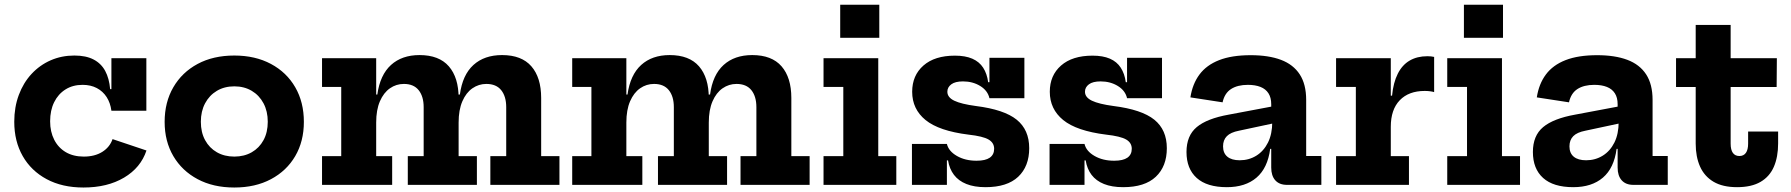

<svg xmlns="http://www.w3.org/2000/svg" viewBox="-20 -804 7787 835"><path d="M343 11.5Q250.5 11.5 183 -24.8Q115.5 -61 78.8 -125.2Q42 -189.5 42 -274.5Q42 -338 61.8 -391Q81.5 -444 117.2 -482.5Q153 -521 200.5 -541.8Q248 -562.5 303.5 -562.5Q354 -562.5 387 -545.2Q420 -528 437.5 -495.5Q455 -463 459 -416.5H491.5L464.5 -322.5Q460 -356.5 443.8 -381.8Q427.5 -407 401 -421Q374.5 -435 339 -435Q296.5 -435 264.8 -415Q233 -395 215.5 -359.5Q198 -324 198 -276.5Q198 -231 215.8 -196.2Q233.5 -161.5 266.2 -142.2Q299 -123 344.5 -123Q392 -123 424.8 -143.5Q457.5 -164 469.5 -199L617 -149.5Q592 -74.5 519.5 -31.5Q447 11.5 343 11.5ZM464.5 -322.5V-551H616.5V-322.5Z M999 11.5Q907.5 11.5 839.5 -24.8Q771.5 -61 733.8 -125.2Q696 -189.5 696 -274Q696 -359.5 733.8 -424.5Q771.5 -489.5 839.5 -526Q907.5 -562.5 999 -562.5Q1090 -562.5 1158.2 -526Q1226.5 -489.5 1264 -424.5Q1301.5 -359.5 1301.5 -274Q1301.5 -189.5 1264 -125.2Q1226.5 -61 1158.5 -24.8Q1090.5 11.5 999 11.5ZM999 -123Q1042 -123 1074.8 -141.8Q1107.5 -160.5 1126 -194.5Q1144.5 -228.5 1144.5 -274.5Q1144.5 -320 1126 -354.8Q1107.5 -389.5 1074.8 -409Q1042 -428.5 999 -428.5Q956 -428.5 923.2 -409Q890.5 -389.5 872 -354.8Q853.5 -320 853.5 -274.5Q853.5 -228.5 872 -194.5Q890.5 -160.5 923.2 -141.8Q956 -123 999 -123Z M2112.5 0V-125H2181.5V-338Q2181.5 -384.5 2159.8 -411.8Q2138 -439 2095 -439Q2062 -439 2034.5 -420Q2007 -401 1990.8 -363.5Q1974.5 -326 1974.5 -271L1948.5 -393H1980Q1991.5 -478.5 2039 -521.5Q2086.5 -564.5 2163.5 -564.5Q2248.5 -564.5 2291 -515.5Q2333.5 -466.5 2333.5 -378V-125H2413V0ZM1380.5 0V-125H1464V-426H1380.5V-551H1616V-125H1685.5V0ZM1753.5 0V-125H1822.5V-338Q1822.5 -384.5 1800.8 -411.8Q1779 -439 1736.5 -439Q1703 -439 1675.8 -420Q1648.5 -401 1632.2 -363.5Q1616 -326 1616 -271L1589.5 -393H1621Q1633 -478.5 1680.5 -521.5Q1728 -564.5 1804.5 -564.5Q1889.5 -564.5 1932 -515.5Q1974.5 -466.5 1974.5 -378V-125H2054V0Z M3200.5 0V-125H3269.5V-338Q3269.5 -384.5 3247.8 -411.8Q3226 -439 3183 -439Q3150 -439 3122.5 -420Q3095 -401 3078.8 -363.5Q3062.5 -326 3062.5 -271L3036.5 -393H3068Q3079.5 -478.5 3127 -521.5Q3174.5 -564.5 3251.5 -564.5Q3336.5 -564.5 3379 -515.5Q3421.5 -466.5 3421.5 -378V-125H3501V0ZM2468.5 0V-125H2552V-426H2468.5V-551H2704V-125H2773.5V0ZM2841.5 0V-125H2910.5V-338Q2910.5 -384.5 2888.8 -411.8Q2867 -439 2824.5 -439Q2791 -439 2763.8 -420Q2736.5 -401 2720.2 -363.5Q2704 -326 2704 -271L2677.5 -393H2709Q2721 -478.5 2768.5 -521.5Q2816 -564.5 2892.5 -564.5Q2977.5 -564.5 3020 -515.5Q3062.5 -466.5 3062.5 -378V-125H3142V0Z M3799.5 -125H3878V0H3561.5V-125H3647.5V-426H3561.5V-551H3799.5ZM3634 -783.5H3804V-639.5H3634Z M4266 10Q4217 10 4182.8 -3.8Q4148.5 -17.5 4128.8 -43.5Q4109 -69.5 4103 -106.5H4080L4098 -178Q4105.5 -146.5 4141.5 -125.8Q4177.5 -105 4227 -105Q4265.5 -105 4284.5 -118.2Q4303.5 -131.5 4303.5 -157Q4303.5 -183 4279.2 -197.2Q4255 -211.5 4192 -218.5Q4063.5 -234.5 4005.2 -282Q3947 -329.5 3947 -405Q3947 -476 3996 -519Q4045 -562 4133 -562Q4178 -562 4208.5 -548.8Q4239 -535.5 4255.8 -509.5Q4272.5 -483.5 4277.5 -446.5H4300.5L4283 -377Q4275.5 -410 4243 -430Q4210.5 -450 4168 -450Q4134 -450 4117 -437.2Q4100 -424.5 4100 -405Q4100 -380.5 4130.2 -366Q4160.5 -351.5 4224 -343Q4347 -327.5 4401.5 -283.5Q4456 -239.5 4456 -159.5Q4456 -80.5 4408 -35.2Q4360 10 4266 10ZM3946 0V-178H4098V0ZM4283 -377V-552.5H4435V-377Z M4864.5 10Q4815.5 10 4781.2 -3.8Q4747 -17.5 4727.2 -43.5Q4707.5 -69.5 4701.5 -106.5H4678.5L4696.5 -178Q4704 -146.5 4740 -125.8Q4776 -105 4825.5 -105Q4864 -105 4883 -118.2Q4902 -131.5 4902 -157Q4902 -183 4877.8 -197.2Q4853.5 -211.5 4790.5 -218.5Q4662 -234.5 4603.8 -282Q4545.5 -329.5 4545.5 -405Q4545.5 -476 4594.5 -519Q4643.5 -562 4731.5 -562Q4776.5 -562 4807 -548.8Q4837.5 -535.5 4854.2 -509.5Q4871 -483.5 4876 -446.5H4899L4881.5 -377Q4874 -410 4841.5 -430Q4809 -450 4766.5 -450Q4732.5 -450 4715.5 -437.2Q4698.5 -424.5 4698.5 -405Q4698.5 -380.5 4728.8 -366Q4759 -351.5 4822.5 -343Q4945.5 -327.5 5000 -283.5Q5054.5 -239.5 5054.5 -159.5Q5054.5 -80.5 5006.5 -35.2Q4958.5 10 4864.5 10ZM4544.5 0V-178H4696.5V0ZM4881.5 -377V-552.5H5033.5V-377Z M5577 0Q5544 0 5526.2 -19.8Q5508.5 -39.5 5508.5 -75.5V-194L5519 -214L5513 -274L5508.5 -307.5V-351Q5508.5 -379.5 5496.5 -398.2Q5484.5 -417 5461.8 -426Q5439 -435 5407 -435Q5362 -435 5333.8 -416.8Q5305.5 -398.5 5297 -359L5157 -380.5Q5166 -439 5196.5 -480Q5227 -521 5282 -542.5Q5337 -564 5419.5 -564Q5497 -564 5550.8 -543.8Q5604.5 -523.5 5632.5 -480.5Q5660.5 -437.5 5660.5 -369.5V-125.5H5726.5V0ZM5315.5 10Q5229 10 5184.5 -30Q5140 -70 5140 -143Q5140 -214 5184.5 -251.2Q5229 -288.5 5324 -305.5L5536.5 -345.5V-271.5L5368 -235.5Q5332 -228.5 5315.5 -211.8Q5299 -195 5299 -167.5Q5299 -138 5317.8 -122.5Q5336.5 -107 5371.5 -107Q5411.5 -107 5443.8 -127Q5476 -147 5494.5 -184.2Q5513 -221.5 5513 -274L5538 -156.5H5504Q5493 -73 5444.5 -31.5Q5396 10 5315.5 10Z M6028.5 -125H6107.5V0H5790.5V-125H5876.5V-426H5790.5V-551H6028.5ZM6217 -403.5Q6208.5 -406 6198.2 -407.2Q6188 -408.5 6176 -408.5Q6106.5 -408.5 6067.5 -368Q6028.5 -327.5 6028.5 -252.5L6002 -388H6034Q6039.5 -445 6058.8 -483.2Q6078 -521.5 6110.5 -540.5Q6143 -559.5 6187.5 -559.5Q6196 -559.5 6203.2 -558.8Q6210.5 -558 6217 -556.5Z M6512 -125H6590.5V0H6274V-125H6360V-426H6274V-551H6512ZM6346.5 -783.5H6516.5V-639.5H6346.5Z M7083.5 0Q7050.5 0 7032.8 -19.8Q7015 -39.5 7015 -75.5V-194L7025.5 -214L7019.5 -274L7015 -307.5V-351Q7015 -379.5 7003 -398.2Q6991 -417 6968.2 -426Q6945.5 -435 6913.5 -435Q6868.5 -435 6840.2 -416.8Q6812 -398.5 6803.5 -359L6663.5 -380.5Q6672.5 -439 6703 -480Q6733.5 -521 6788.5 -542.5Q6843.5 -564 6926 -564Q7003.5 -564 7057.2 -543.8Q7111 -523.5 7139 -480.5Q7167 -437.5 7167 -369.5V-125.5H7233V0ZM6822 10Q6735.5 10 6691 -30Q6646.5 -70 6646.5 -143Q6646.5 -214 6691 -251.2Q6735.5 -288.5 6830.5 -305.5L7043 -345.5V-271.5L6874.5 -235.5Q6838.5 -228.5 6822 -211.8Q6805.5 -195 6805.5 -167.5Q6805.5 -138 6824.2 -122.5Q6843 -107 6878 -107Q6918 -107 6950.2 -127Q6982.5 -147 7001 -184.2Q7019.5 -221.5 7019.5 -274L7044.5 -156.5H7010.5Q6999.5 -73 6951 -31.5Q6902.5 10 6822 10Z M7506.5 -179.5Q7506.5 -152.5 7516.2 -139Q7526 -125.5 7544.5 -125.5Q7563 -125.5 7572.8 -139.2Q7582.5 -153 7582.5 -179.5V-232H7713V-180.5Q7713 -121.5 7694.5 -78.8Q7676 -36 7636.5 -13Q7597 10 7534.5 10Q7472 10 7432.2 -13.5Q7392.5 -37 7373.5 -79.5Q7354.5 -122 7354.5 -179.5V-425.5H7269V-551H7354.5V-695.5H7506.5V-551H7707.5L7706.5 -425.5H7506.5Z"/></svg>

Font: Hepta Slab ExtraLight
Style: Bold
Weight: 700
Version: Version 1.102